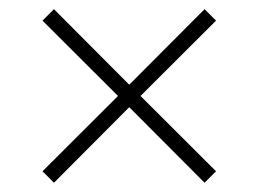

<svg xmlns="http://www.w3.org/2000/svg" viewBox="-20 -454 561 417"><path d="M424.3 -57.1 260.7 -221.2 97.2 -57.1 72.3 -82 236.3 -245.6 72.3 -409.2 97.2 -434.1 260.7 -270 424.3 -434.1 449.2 -409.2 285.2 -245.6 449.2 -82Z"/></svg>

Font: Kumbh Sans ExtraLight
Style: Regular
Weight: 250
Version: Version 1.005